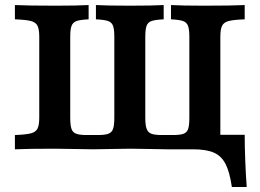

<svg xmlns="http://www.w3.org/2000/svg" viewBox="-20 -591 1028 760"><path d="M135.4 -125.8V-445.2Q135.4 -475.4 128.4 -489.1Q121.4 -502.9 101.9 -507.9Q82.4 -512.9 39 -514.5V-571Q88.5 -568.5 199.3 -568.5Q287.5 -568.5 330.8 -571V-514.5Q298 -512.9 283.4 -507.9Q268.8 -502.9 263.4 -489.1Q258 -475.4 258 -445.2V-125.8Q258 -95.2 262.9 -81Q267.7 -66.9 281.4 -61.7Q295.1 -56.5 323.4 -56.5H367.1Q395.4 -56.5 409.1 -61.7Q422.8 -66.9 427.6 -81Q432.5 -95.2 432.5 -125.8V-445.2Q432.5 -475.4 427.3 -489.1Q422 -502.9 407.5 -507.9Q392.9 -512.9 359.7 -514.5V-571Q404.6 -568.5 493.8 -568.5Q583 -568.5 627.9 -571V-514.5Q594.7 -512.9 580.1 -507.9Q565.5 -502.9 560.3 -489.1Q555.1 -475.4 555.1 -445.2V-124.9Q555.1 -95.2 560.6 -80.8Q566.1 -66.5 579.6 -61.5Q593.1 -56.5 620.4 -56.5H664.2Q692.9 -56.5 706.4 -61.5Q719.9 -66.5 724.7 -80.4Q729.5 -94.3 729.5 -124.9V-445.2Q729.5 -475.4 724.1 -489.1Q718.7 -502.9 704.2 -507.9Q689.6 -512.9 656.8 -514.5V-571Q700.5 -568.5 788.3 -568.5Q899.4 -568.5 948.6 -571V-514.5Q905.2 -512.9 885.7 -507.9Q866.1 -502.9 859.2 -489.1Q852.2 -475.4 852.2 -445.2V0H640.8Q611.1 -0.4 573.9 -1.2Q528.8 -2.4 496.3 -2.4Q464.2 -2.4 418.4 -1.2Q379.9 -0.4 347.7 0Q315.1 -0.4 275.5 -1.2Q228.3 -2.4 195 -2.4Q89.8 -2.4 39 0V-56.5Q82.4 -58.1 101.9 -63.1Q121.4 -68.1 128.4 -81.8Q135.4 -95.5 135.4 -125.8ZM744.4 0 816.7 -57.3H948.6Q948.6 -12 950.8 44.9Q953 101.7 956.6 149.2H897.8Q889.1 89.6 872.7 57.9Q856.3 26.2 826.4 13.1Q796.4 0 744.4 0Z"/></svg>

Font: Playfair Micro SmCond SmLight
Style: Regular
Weight: 360
Width: 4
Designer: Claus Eggers Sørensen
Foundry: Claus Eggers Sørensen
Version: Version 2.100;Glyphs 3.2 (3219)